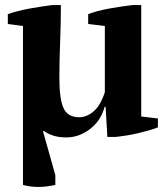

<svg xmlns="http://www.w3.org/2000/svg" viewBox="-20 -532 662 760"><path d="M150 -13 199 161V200Q163 208 131.5 208Q100 208 71 200V-429L11 -437V-476Q27 -482 50.5 -488Q74 -494 99 -498.5Q124 -503 147.5 -506.5Q171 -510 187 -512H221Q221 -437 218 -364.5Q215 -292 215 -222Q215 -140 231.5 -104Q248 -68 293 -68Q324 -68 351 -91.5Q378 -115 395 -167V-429L329 -437V-476Q344 -482 366.5 -488Q389 -494 414 -498.5Q439 -503 463 -506.5Q487 -510 505 -512H539V-71L605 -63V-28Q591 -22 570 -16Q549 -10 525.5 -4.5Q502 1 479.5 4.5Q457 8 439 10H405L398 -109H394Q389 -88 376.5 -66.5Q364 -45 344 -27.5Q324 -10 298 1Q272 12 242 12Q214 12 191.5 5Q169 -2 155 -13Z"/></svg>

Font: PT Serif
Style: Bold
Weight: 700
Designer: A.Korolkova, O.Umpeleva, V.Yefimov
Foundry: ParaType Ltd
Version: Version 1.000W OFL; ttfautohint (v1.6)